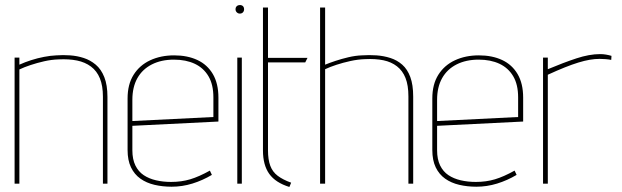

<svg xmlns="http://www.w3.org/2000/svg" viewBox="-20 -730 2470 763"><path d="M389 -346V0H407V-345Q407 -392 394.5 -423.5Q382 -455 360.5 -473Q339 -491 313 -499.5Q287 -508 258.5 -510Q230 -512 204 -510Q181 -509 155 -504Q129 -499 104 -491Q79 -483 57 -473V-501H38V0H57V-454Q76 -463 101.5 -471.5Q127 -480 155.5 -486.5Q184 -493 213 -494Q254 -496 286 -489.5Q318 -483 341.5 -465.5Q365 -448 377 -418.5Q389 -389 389 -346Z M506 -133V-230L848 -247V-342Q848 -398 826 -435.5Q804 -473 764.5 -491.5Q725 -510 672 -510Q619 -510 577 -490.5Q535 -471 511 -433Q487 -395 487 -339V-134Q487 -93 500.5 -65Q514 -37 538 -20Q562 -3 594 4.5Q626 12 662 12Q704 12 744.5 -0.5Q785 -13 822 -35L814 -52Q771 -28 736 -17.5Q701 -7 660 -7Q628 -7 600 -13.5Q572 -20 551 -34Q530 -48 518 -72.5Q506 -97 506 -133ZM828 -343V-265L506 -249V-333Q506 -384 526 -419.5Q546 -455 583.5 -474Q621 -493 671 -493Q719 -493 754 -476.5Q789 -460 808.5 -427Q828 -394 828 -343Z M923 0H941V-501H923ZM933 -710Q926 -710 921 -705.5Q916 -701 916 -693Q916 -686 921 -681Q926 -676 933 -676Q941 -676 945.5 -681Q950 -686 950 -693Q950 -701 945.5 -705.5Q941 -710 933 -710Z M1045 -132V-482H1193L1202 -500H1045V-700H1025V-132Q1025 -74 1050 -39Q1075 -4 1130 13L1137 -4Q1104 -16 1083.5 -31.5Q1063 -47 1054 -71.5Q1045 -96 1045 -132Z M1272 -473V-700H1252V0H1272V-455Q1291 -464 1317 -472.5Q1343 -481 1372.5 -487.5Q1402 -494 1431 -495Q1472 -497 1503.5 -490.5Q1535 -484 1557.5 -466.5Q1580 -449 1591.5 -420Q1603 -391 1603 -347V0H1622V-346Q1622 -393 1610.5 -424Q1599 -455 1578.5 -473Q1558 -491 1531.5 -499.5Q1505 -508 1476 -510Q1447 -512 1418 -510Q1392 -509 1364.5 -502.5Q1337 -496 1313 -488Q1289 -480 1272 -473Z M1717 -133V-230L2059 -247V-342Q2059 -398 2037 -435.5Q2015 -473 1975.5 -491.5Q1936 -510 1883 -510Q1830 -510 1788 -490.5Q1746 -471 1722 -433Q1698 -395 1698 -339V-134Q1698 -93 1711.5 -65Q1725 -37 1749 -20Q1773 -3 1805 4.5Q1837 12 1873 12Q1915 12 1955.5 -0.5Q1996 -13 2033 -35L2025 -52Q1982 -28 1947 -17.5Q1912 -7 1871 -7Q1839 -7 1811 -13.5Q1783 -20 1762 -34Q1741 -48 1729 -72.5Q1717 -97 1717 -133ZM2039 -343V-265L1717 -249V-333Q1717 -384 1737 -419.5Q1757 -455 1794.5 -474Q1832 -493 1882 -493Q1930 -493 1965 -476.5Q2000 -460 2019.5 -427Q2039 -394 2039 -343Z M2409 -492 2410 -508Q2400 -511 2388.5 -513Q2377 -515 2365 -515Q2322 -515 2270.5 -498Q2219 -481 2157 -455V-501H2138V0H2157V-433Q2194 -450 2224 -462Q2254 -474 2278.5 -481.5Q2303 -489 2323.5 -492.5Q2344 -496 2363 -496Q2374 -496 2386.5 -495Q2399 -494 2409 -492Z"/></svg>

Font: Advent Pro Thin
Style: Regular
Weight: 250
Version: Version 3.000